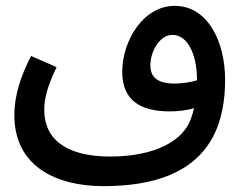

<svg xmlns="http://www.w3.org/2000/svg" viewBox="-20 -447 831 655"><path d="M333 188C506 188 642 142 707 19C735 -34 748 -101 748 -174C748 -305 689 -427 576 -427C468 -427 397 -307 397 -202C397 -107 456 -67 559 -67C586 -67 616 -70 642 -78C639 -66 636 -55 632 -44C607 31 513 87 355 87C227 87 131 42 131 -72C131 -113 142 -152 173 -218L86 -256C34 -156 29 -89 29 -54C29 118 168 188 333 188ZM493 -224C493 -272 525 -328 568 -328C621 -328 652 -260 652 -175V-173C628 -166 600 -162 575 -162C516 -162 493 -185 493 -224Z"/></svg>

Font: Noto Sans Arabic UI Md
Style: Regular
Weight: 500
Designer: Monotype Design Team, Nadine Chahine and Nizar Qandah
Foundry: Monotype Imaging Inc.
Version: Version 2.010